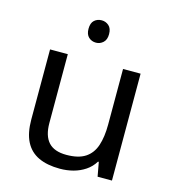

<svg xmlns="http://www.w3.org/2000/svg" viewBox="-111 -829 839 930"><g transform="rotate(15 309.0 -363.5)"><path d="M285 -737Q305 -737 320.5 -723.5Q336 -710 336 -681Q336 -653 320.5 -639Q305 -625 285 -625Q263 -625 248 -639Q233 -653 233 -681Q233 -710 248 -723.5Q263 -737 285 -737ZM533 -536V0H461L448 -71H444Q427 -43 400 -25Q373 -7 341 1.5Q309 10 274 10Q210 10 166.5 -10.5Q123 -31 101 -74Q79 -117 79 -185V-536H168V-191Q168 -127 197 -95Q226 -63 287 -63Q347 -63 381.5 -85.5Q416 -108 430.5 -151.5Q445 -195 445 -257V-536Z"/></g></svg>

Font: ukorean05
Style: Book
Weight: 400
Designer: Jelle Bosma - Monotype Design Team
Foundry: Monotype Imaging Inc.
Version: Version 2.003